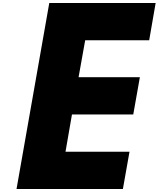

<svg xmlns="http://www.w3.org/2000/svg" viewBox="-20 -1258 1056 1278"><path d="M1016 -1238H308L90 0H798L842 -248H416L459 -496H867L911 -744H503L547 -990H973Z"/></svg>

Font: Hussar Dziwak
Style: Kur
Weight: 400
Version: Version 1.022